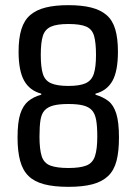

<svg xmlns="http://www.w3.org/2000/svg" viewBox="-20 -716 530 744"><path d="M245 8Q189 8 151 -2Q113 -12 90.5 -34Q68 -56 58 -93Q48 -130 48 -183Q48 -242 58.5 -274.5Q69 -307 89.5 -324Q110 -341 140 -349V-353Q95 -365 73.5 -403.5Q52 -442 52 -516Q52 -568 63 -603Q74 -638 97.5 -658Q121 -678 157.5 -687Q194 -696 245 -696Q296 -696 332.5 -687Q369 -678 392.5 -658Q416 -638 426.5 -603Q437 -568 437 -516Q437 -441 416 -403Q395 -365 350 -353V-349Q380 -340 400 -324.5Q420 -309 430.5 -276Q441 -243 441 -183Q441 -129 431.5 -92.5Q422 -56 399 -34Q376 -12 338.5 -2Q301 8 245 8ZM245 -65Q290 -65 314.5 -74.5Q339 -84 348 -111Q357 -138 357 -187Q357 -227 352.5 -251.5Q348 -276 336 -289Q324 -302 302 -307.5Q280 -313 245 -313Q210 -313 188 -307.5Q166 -302 153.5 -289Q141 -276 137 -251.5Q133 -227 133 -187Q133 -138 141.5 -111Q150 -84 175 -74.5Q200 -65 245 -65ZM245 -383Q289 -383 312 -393.5Q335 -404 343.5 -430Q352 -456 352 -503Q352 -551 344.5 -577Q337 -603 314 -613Q291 -623 245 -623Q200 -623 177 -612.5Q154 -602 146 -576.5Q138 -551 138 -503Q138 -456 146 -430Q154 -404 177.5 -393.5Q201 -383 245 -383Z"/></svg>

Font: Saira Condensed Medium
Style: Regular
Weight: 500
Width: 3
Designer: Hector Gatti with collaboration of the Omnibus-Type team
Foundry: Omnibus-Type
Version: Version 1.101